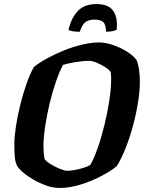

<svg xmlns="http://www.w3.org/2000/svg" viewBox="-20 -930 717 950"><path d="M274 0Q242 0 208.5 -12Q175 -24 145 -41.5Q115 -59 93.5 -77.5Q72 -96 65 -109Q56 -126 53.5 -150.5Q51 -175 51 -217Q51 -252 58.5 -302.5Q66 -353 79.5 -408Q93 -463 110.5 -513.5Q128 -564 148 -599Q176 -621 215.5 -642.5Q255 -664 299 -681.5Q343 -699 387.5 -709.5Q432 -720 471 -720Q503 -720 541.5 -706.5Q580 -693 611.5 -672.5Q643 -652 656 -632Q672 -593 672 -525Q672 -479 663 -423Q654 -367 638.5 -309.5Q623 -252 602.5 -199.5Q582 -147 558 -108Q529 -84 481.5 -59Q434 -34 379.5 -17Q325 0 274 0ZM312 -85Q328 -85 350 -89Q372 -93 393 -99.5Q414 -106 427 -114Q445 -145 463.5 -198Q482 -251 497 -312.5Q512 -374 521 -433.5Q530 -493 530 -537Q530 -558 528 -572Q524 -582 504 -595.5Q484 -609 460.5 -619Q437 -629 421 -629Q393 -629 355 -623Q317 -617 292 -609Q275 -578 257.5 -528Q240 -478 226 -420Q212 -362 203.5 -305.5Q195 -249 195 -207Q195 -173 200 -145Q206 -133 228.5 -119Q251 -105 275.5 -95Q300 -85 312 -85ZM375 -773Q350 -773 336.5 -776Q323 -779 319 -782Q332 -840 364.5 -875Q397 -910 457 -910Q518 -910 541 -875Q564 -840 557 -782Q551 -779 536.5 -776Q522 -773 505 -773Q504 -809 490.5 -821Q477 -833 448 -833Q419 -833 402.5 -820.5Q386 -808 375 -773Z"/></svg>

Font: Texturina 72pt 72pt ExtraBold
Style: Italic
Weight: 800
Italic angle: -11°
Designer: Guillermo Torres Carreño
Foundry: Omnibus-Type
Version: Version 1.002; ttfautohint (v1.8.3)